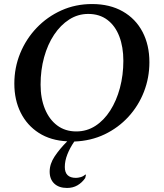

<svg xmlns="http://www.w3.org/2000/svg" viewBox="-20 -691 812 951"><path d="M312 240Q272 240 249 218.5Q226 197 226 159Q226 121 250.5 84Q275 47 313 9Q231 5 172.5 -32.5Q114 -70 82.5 -133Q51 -196 51 -277Q51 -356 80 -427Q109 -498 161.5 -553Q214 -608 284 -639.5Q354 -671 436 -671Q524 -671 588 -634.5Q652 -598 686 -533Q720 -468 720 -383Q720 -306 693 -236.5Q666 -167 616 -112.5Q566 -58 498 -25.5Q430 7 348 10Q326 42 313.5 74Q301 106 301 136Q301 190 356 190Q366 190 379 186.5Q392 183 402 174H406L402 191Q386 214 363.5 227Q341 240 312 240ZM358 -40Q410 -40 452.5 -67.5Q495 -95 526 -143.5Q557 -192 574 -255.5Q591 -319 591 -390Q591 -458 571 -510.5Q551 -563 512 -592.5Q473 -622 417 -622Q366 -622 323 -594.5Q280 -567 248 -519Q216 -471 198.5 -407.5Q181 -344 181 -272Q181 -204 202.5 -151.5Q224 -99 263.5 -69.5Q303 -40 358 -40Z"/></svg>

Font: Spectral SemiBold
Style: Italic
Weight: 600
Italic angle: -10°
Designer: Jean-Baptiste Levee
Foundry: Production Type
Version: Version 2.001